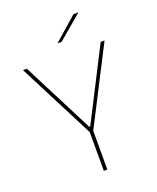

<svg xmlns="http://www.w3.org/2000/svg" viewBox="-151 -914 822 1003"><g transform="rotate(-20 260.0 -412.0)"><path d="M251 -213.5 33 -639H54.5L201.5 -351L257 -242.5H262.5L318 -351L465 -639H486.5L268.5 -213.5ZM250 0V-235.5H269.5V0ZM381 -823.5H407V-822.5L273.5 -709H251V-709.5Z"/></g></svg>

Font: Anek Bangla Medium Thin
Style: Regular
Weight: 250
Version: Version 1.003